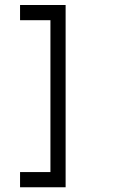

<svg xmlns="http://www.w3.org/2000/svg" viewBox="-20 -708 540 790"><path d="M187.5 0H62.5V62.5H250Q250 62.5 250 -687.5H62.5V-625H187.5Q187.5 -625 187.5 0Z"/></svg>

Font: CalcUnifontExMono
Style: Regular
Weight: 500
Version: Version 15.0.06